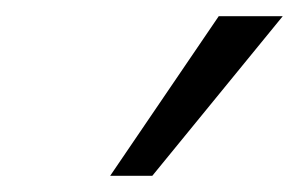

<svg xmlns="http://www.w3.org/2000/svg" viewBox="-20 -726 369 237"><path d="M116 -509 250 -706H329L168 -509Z"/></svg>

Font: Ysabeau Office
Style: Italic
Weight: 400
Italic angle: -12°
Designer: Christian Thalmann (Catharsis Fonts)
Version: Version 2.001;gftools[0.9.30]; featfreeze: tnum,lnum,ss02